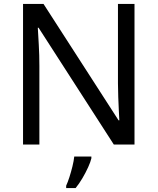

<svg xmlns="http://www.w3.org/2000/svg" viewBox="-20 -734 800 975"><path d="M663 0H558L176 -593H172Q174 -558 177 -506Q180 -454 180 -399V0H97V-714H201L582 -123H586Q585 -139 583.5 -171Q582 -203 580.5 -241Q579 -279 579 -311V-714H663ZM444 70Q440 88 427.5 115.5Q415 143 398.5 171Q382 199 364 221H316V209Q324 192 332.5 165.5Q341 139 348 110.5Q355 82 357 61H444Z"/></svg>

Font: Noto Sans Old Italic
Style: Regular
Weight: 400
Designer: Monotype Design Team
Foundry: Monotype Imaging Inc.
Version: Version 2.003; ttfautohint (v1.8.4.7-5d5b)